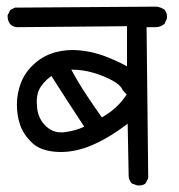

<svg xmlns="http://www.w3.org/2000/svg" viewBox="-20 -578 540 579"><path d="M393 -19 377 -25Q369 -34 368 -47L365 -205Q306 -160 253.5 -138.5Q201 -117 151.5 -120Q102 -123 76.5 -147.5Q51 -172 41 -200.5Q31 -229 31 -263Q31 -297 43.5 -329Q56 -361 84 -386Q112 -411 147.5 -420.5Q183 -430 221.5 -426Q260 -422 295 -409Q330 -396 363 -378V-499L31 -496Q19 -497 11 -505Q2 -516 3 -532L11 -548L25 -555L453 -558Q465 -556 476 -549Q486 -537 483 -521L476 -506Q464 -496 449 -496H422L427 -41L419 -25Q410 -17 393 -19ZM234 -196Q209 -234 184 -272.5Q159 -311 135 -349Q108 -329 98 -307.5Q88 -286 92 -252Q96 -218 119.5 -196.5Q143 -175 176 -179.5Q209 -184 234 -196ZM362 -293 350 -306Q344 -322 317.5 -336Q291 -350 260 -359Q229 -368 195 -368Q216 -329 239.5 -293.5Q263 -258 287 -224Q334 -250 362 -293Z"/></svg>

Font: NaniFont Regular
Style: Regular
Weight: 400
Designer: Nanigashitei
Version: Version 1.036